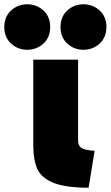

<svg xmlns="http://www.w3.org/2000/svg" viewBox="-117 -834 516 895"><path d="M324 -131 296 41Q192 41 135.5 19.5Q79 -2 58.5 -43.5Q38 -85 38 -161V-556H247V-177Q247 -155 262.5 -144.5Q278 -134 324 -131ZM85.5 -785Q117 -756 117 -708Q117 -660 85.5 -631Q54 -602 10 -602Q-34 -602 -65.5 -631Q-97 -660 -97 -708Q-97 -756 -65.5 -785Q-34 -814 10 -814Q54 -814 85.5 -785ZM347.5 -785Q379 -756 379 -708Q379 -660 347.5 -631Q316 -602 272 -602Q228 -602 196.5 -631Q165 -660 165 -708Q165 -756 196.5 -785Q228 -814 272 -814Q316 -814 347.5 -785Z"/></svg>

Font: Repo
Style: ExtraBlack
Weight: 1000
Designer: Stefan Peev
Foundry: Context Ltd
Version: Version 001.000